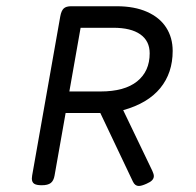

<svg xmlns="http://www.w3.org/2000/svg" viewBox="-20 -600 640 627"><path d="M382.3 -240.2 477.5 -42Q482.4 -31.2 482.4 -24.9Q482.4 -17.6 476.8 -11.5Q471.2 -5.4 458.5 0Q442.4 7.3 433.1 7.3Q420.9 7.3 414.1 -6.8L307.6 -231H194.3L158.2 -26.9Q155.3 -9.8 145.8 -2.4Q136.2 4.9 116.7 4.9H115.7Q98.6 4.9 91.3 -0.2Q84 -5.4 84 -17.1Q84 -19 85 -26.9L176.8 -546.4Q180.2 -564.9 188 -572.3Q195.8 -579.6 212.4 -579.6H361.3Q418.9 -579.6 460.2 -561.3Q501.5 -543 522.7 -510Q543.9 -477.1 543.9 -433.6Q543.9 -361.8 503.4 -312.3Q462.9 -262.7 382.3 -240.2ZM468.8 -425.8Q468.8 -466.3 438.2 -487.8Q407.7 -509.3 350.1 -509.3H243.2L206.5 -301.3H308.1Q386.7 -301.3 427.7 -334.2Q468.8 -367.2 468.8 -425.8Z"/></svg>

Font: Courier Prime Sans
Style: Italic
Weight: 400
Italic angle: -10°
Designer: Alan Dague-Greene
Foundry: Quote-Unquote Apps
Version: Version 3.020